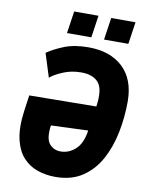

<svg xmlns="http://www.w3.org/2000/svg" viewBox="-97 -960 814 1042"><g transform="rotate(10 310.0 -439.0)"><path d="M280 12Q228 12 181.5 -4Q135 -20 101.5 -57Q68 -94 54 -157Q40 -220 53 -314L65 -399L434 -403Q448 -498 418 -534.5Q388 -571 322 -571Q267 -571 220.5 -551Q174 -531 153 -512L112 -642Q151 -669 205.5 -690.5Q260 -712 337 -712Q457 -712 526.5 -647Q596 -582 597 -461Q597 -372 580 -287.5Q563 -203 526 -135.5Q489 -68 428.5 -28Q368 12 280 12ZM285 -129Q330 -129 366.5 -162Q403 -195 413 -267L209 -259Q199 -186 222.5 -157.5Q246 -129 285 -129ZM412 -768 430 -890H564L546 -768ZM208 -768 226 -890H360L342 -768Z"/></g></svg>

Font: Finlandica
Style: Bold Italic
Weight: 700
Italic angle: -8°
Designer: Niklas Ekholm, Juho Hiilivirta, Jaakko Suomalainen
Foundry: Helsinki Type Studio
Version: Version 1.064; ttfautohint (v1.8.4.7-5d5b)